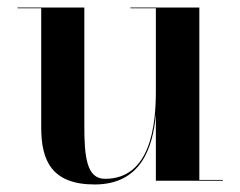

<svg xmlns="http://www.w3.org/2000/svg" viewBox="-20 -480 638 510"><path d="M204 -460H26.5V-458H89.5V-141C89.5 -54 117 10 231.5 10C354.5 10 386.5 -88 394 -177V0H572V-2H509.5V-460H326.5V-458H394V-237C394 -147.5 380 -5 259 -5C210 -5 204 -63 204 -147Z"/></svg>

Font: Bodoni* 96pt Medium
Style: Regular
Weight: 500
Version: Version 2.3